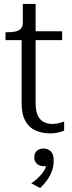

<svg xmlns="http://www.w3.org/2000/svg" viewBox="-20 -668 367 976"><path d="M8 -464V-504H15Q42 -504 59.5 -508Q77 -512 86.5 -523Q96 -534 96 -553L142 -509H296V-464ZM161 -144Q161 -105 171.5 -82Q182 -59 201 -48.5Q220 -38 245 -38Q264 -38 279.5 -42Q295 -46 306 -50V-4Q299 -1 287.5 2.5Q276 6 263 8Q250 10 234 10Q195 10 162 -4Q129 -18 109.5 -52Q90 -86 90 -144V-494L96 -501V-648H161ZM184 288 139 264Q161 249 178 232Q195 215 205.5 197Q216 179 216 162L229 166Q224 172 217.5 174.5Q211 177 204 177Q181 177 167.5 164.5Q154 152 154 132Q154 111 167 99Q180 87 200 87Q224 87 238.5 101.5Q253 116 253 148Q253 175 245 198.5Q237 222 222 244Q207 266 184 288Z"/></svg>

Font: Roboto Serif 28pt Condensed Light
Style: Regular
Weight: 300
Width: 3
Designer: Greg Gazdowicz
Foundry: Commercial Type
Version: Version 1.008